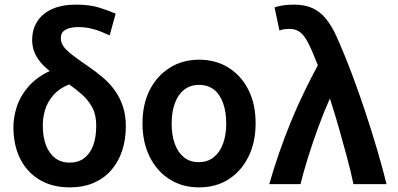

<svg xmlns="http://www.w3.org/2000/svg" viewBox="-20 -796 1720 830"><path d="M282 14Q206 14 151.5 -18.5Q97 -51 67.5 -109.5Q38 -168 38 -246Q38 -288 52 -333Q66 -378 101 -419.5Q136 -461 195 -489Q173 -506 156 -526Q139 -546 129 -570Q119 -594 119 -623Q119 -668 140.5 -702.5Q162 -737 204.5 -756.5Q247 -776 309 -776Q367 -776 407.5 -763.5Q448 -751 480 -737L454 -643Q439 -650 418.5 -658.5Q398 -667 372.5 -673Q347 -679 317 -679Q302 -679 285 -675.5Q268 -672 255.5 -662Q243 -652 243 -630Q243 -612 254.5 -595.5Q266 -579 292.5 -558.5Q319 -538 363 -508Q398 -484 427.5 -458.5Q457 -433 478.5 -402Q500 -371 512 -333.5Q524 -296 524 -250Q524 -193 508 -144.5Q492 -96 461 -60.5Q430 -25 385 -5.5Q340 14 282 14ZM281 -93Q318 -93 343.5 -112Q369 -131 382.5 -166.5Q396 -202 396 -253Q396 -299 379 -331Q362 -363 335 -387Q308 -411 279 -431Q236 -414 210.5 -384.5Q185 -355 175 -321.5Q165 -288 165 -254Q165 -205 178.5 -169Q192 -133 218 -113Q244 -93 281 -93Z M840 14Q768 14 713 -21Q658 -56 627 -118.5Q596 -181 596 -263Q596 -346 627.5 -407.5Q659 -469 714.5 -503.5Q770 -538 840 -538Q913 -538 968 -503.5Q1023 -469 1054 -407.5Q1085 -346 1085 -263Q1085 -181 1054 -118.5Q1023 -56 968.5 -21Q914 14 840 14ZM839 -95Q877 -95 903.5 -116Q930 -137 944 -174.5Q958 -212 958 -262Q958 -312 944.5 -350Q931 -388 905 -408.5Q879 -429 840 -429Q803 -429 776.5 -408.5Q750 -388 736 -350Q722 -312 722 -262Q722 -212 735.5 -174.5Q749 -137 775 -116Q801 -95 839 -95Z M1144 0Q1163 -67 1187 -136Q1211 -205 1238.5 -272Q1266 -339 1296 -400.5Q1326 -462 1354 -514Q1330 -576 1312.5 -610Q1295 -644 1276.5 -657.5Q1258 -671 1232 -671Q1218 -671 1208 -669.5Q1198 -668 1188 -664L1167 -764Q1184 -770 1204.5 -773Q1225 -776 1251 -776Q1298 -776 1331.5 -760.5Q1365 -745 1389.5 -714.5Q1414 -684 1434 -640Q1469 -562 1501 -477Q1533 -392 1561 -307Q1589 -222 1612 -143.5Q1635 -65 1651 0H1508Q1496 -57 1478.5 -122Q1461 -187 1442.5 -251.5Q1424 -316 1406 -370Q1380 -312 1355.5 -245Q1331 -178 1311 -113.5Q1291 -49 1279 0Z"/></svg>

Font: Ubuntu Sans Mono SemiBold
Style: Regular
Weight: 600
Monospace: yes
Designer: Dalton Maag Ltd
Foundry: Dalton Maag Ltd
Version: Version 1.006